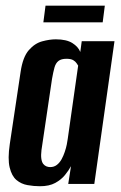

<svg xmlns="http://www.w3.org/2000/svg" viewBox="-20 -638 418 666"><path d="M118.5 8Q97.2 8 75.4 4.1Q53.6 0.3 37.1 -13.6Q20.6 -27.5 13.5 -57.2Q6.3 -86.8 14 -138.7L51.5 -388.8Q59.1 -440.3 80 -464.1Q100.9 -487.9 126.6 -494.7Q152.3 -501.6 173.5 -501.6Q210.3 -501.6 230.9 -488.7Q251.5 -475.8 258.5 -457.7L263.5 -495H377.1L307.1 0H216.7L226.3 -61.6Q218.3 -46.8 205.3 -30.8Q192.4 -14.8 171.5 -3.4Q150.6 8 118.5 8ZM154 -58.4Q167.4 -58.4 177.1 -65.9Q186.8 -73.4 193.5 -85.4Q200.1 -97.5 204.6 -111Q209.2 -124.6 211.6 -136.5Q214 -148.5 215 -156.5L251.1 -410.4Q249.1 -413.3 245.5 -418.9Q242 -424.5 234 -429.3Q226.1 -434.1 210.6 -434.1Q192.5 -434.1 182.9 -426.6Q173.3 -419.1 169 -404Q164.8 -388.9 160.5 -364.7L123.9 -117.6Q121.6 -99.3 123.4 -87.5Q125.1 -75.6 129.9 -69.5Q134.7 -63.4 141.1 -60.9Q147.4 -58.4 154 -58.4ZM130.4 -560.5 137.9 -618.4H343.6L336.2 -560.5Z"/></svg>

Font: Alumni Sans SC Thin
Style: Italic
Weight: 100
Italic angle: -8°
Designer: Robert E. Leuschke
Foundry: Robert E. Leuschke
Version: Version 1.016